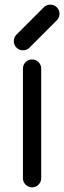

<svg xmlns="http://www.w3.org/2000/svg" viewBox="-20 -801 274 821"><path d="M78.1 -507.8Q78.1 -523.9 89.6 -535.4Q101.1 -546.9 117.2 -546.9Q133.3 -546.9 144.8 -535.4Q156.2 -523.9 156.2 -507.8V-39.1Q156.2 -22.9 144.8 -11.5Q133.3 0 117.2 0Q101.1 0 89.6 -11.5Q78.1 -22.9 78.1 -39.1ZM223.6 -714.8 105 -596.2Q93.8 -585.9 78.1 -585.9Q62 -585.9 50.5 -597.4Q39.1 -608.9 39.1 -625Q39.1 -640.1 48.8 -651.4L167.5 -770Q179.2 -781.2 195.3 -781.2Q211.4 -781.2 222.9 -769.8Q234.4 -758.3 234.4 -742.2Q234.4 -726.6 223.6 -714.8Z"/></svg>

Font: Comfortaa
Style: Regular
Weight: 400
Designer: Johan Aakerlund - aajohan
Foundry: Johan Aakerlund
Version: Version 2.004 2013